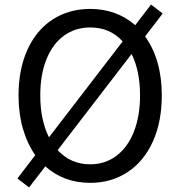

<svg xmlns="http://www.w3.org/2000/svg" viewBox="-20 -786 782 839"><path d="M687 -369Q687 -253 647.5 -166.5Q608 -80 537 -33.5Q466 13 374 13Q259 13 178 -59L107 33L56 -6L134 -108Q99 -158 80 -224Q61 -290 61 -369Q61 -484 100.5 -570Q140 -656 211 -701.5Q282 -747 374 -747Q489 -747 571 -676L640 -766L691 -727L614 -627Q687 -525 687 -369ZM374 -666Q309 -666 259.5 -630Q210 -594 183 -527Q156 -460 156 -369Q156 -262 194 -186L516 -605Q461 -666 374 -666ZM374 -68Q439 -68 488.5 -105Q538 -142 565 -210.5Q592 -279 592 -369Q592 -476 555 -550L232 -130Q289 -68 374 -68Z"/></svg>

Font: Noto Sans SC
Style: Regular
Weight: 400
Designer: Ryoko NISHIZUKA ____ (kana & ideographs); Paul D. Hunt (Latin, Greek & Cyrillic); Wenlong ZHANG ___ (bopomofo); Sandoll 
Foundry: Adobe Systems Incorporated
Version: Version 1.004